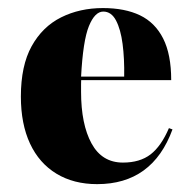

<svg xmlns="http://www.w3.org/2000/svg" viewBox="-20 -450 477 481"><path d="M223.4 11.3Q164.5 11.3 121.4 -14.9Q78.2 -41.1 55.2 -90.3Q32.3 -139.5 32.3 -208.1Q32.3 -285.5 59.3 -334.3Q86.3 -383.1 133.1 -406.5Q179.8 -429.8 237.9 -429.8Q292.7 -429.8 330.6 -411.7Q368.5 -393.5 388.7 -353.6Q408.9 -313.7 408.9 -249.2H139.5L137.9 -258.1H291.1Q291.9 -303.2 287.1 -339.9Q282.3 -376.6 270.6 -398.8Q258.9 -421 238.7 -421Q217.7 -421 202.8 -384.7Q187.9 -348.4 183.1 -257.3L183.9 -255.6Q183.1 -247.6 183.1 -238.7Q183.1 -229.8 183.1 -220.2Q183.1 -138.7 209.3 -90.7Q235.5 -42.7 287.9 -42.7Q330.6 -42.7 357.3 -63.3Q383.9 -83.9 403.2 -129L412.1 -125.8Q387.1 -57.3 339.9 -23Q292.7 11.3 223.4 11.3Z"/></svg>

Font: Playfair 144pt SemiCondensed Black
Style: Regular
Weight: 900
Width: 4
Designer: Claus Eggers Sørensen
Foundry: Claus Eggers Sørensen
Version: Version 2.203